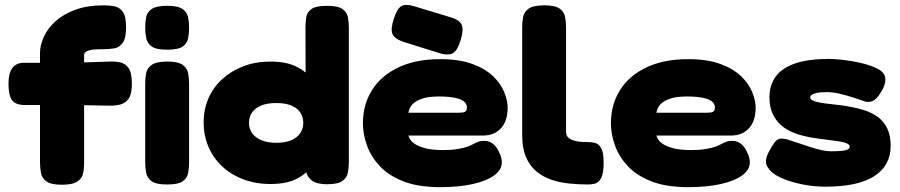

<svg xmlns="http://www.w3.org/2000/svg" viewBox="-20 -752 3714 792"><path d="M235 10Q191 10 172 -3.5Q153 -17 149 -38.5Q145 -60 145 -82V-533Q145 -565 160.5 -599.5Q176 -634 208 -663.5Q240 -693 290 -711.5Q340 -730 409 -730Q431 -730 452 -726Q473 -722 486.5 -703.5Q500 -685 500 -639Q500 -594 486 -575Q472 -556 451 -552.5Q430 -549 408 -549Q392 -549 377.5 -548.5Q363 -548 352 -545.5Q341 -543 334 -538Q327 -533 327 -525V-80Q327 -58 323 -37.5Q319 -17 299.5 -3.5Q280 10 235 10ZM79 -493H271L434 -498Q456 -499 476.5 -494.5Q497 -490 510.5 -471Q524 -452 524 -406Q524 -364 510.5 -345Q497 -326 476.5 -321Q456 -316 433 -316L281 -319H75Q41 -321 28 -341Q15 -361 15 -407Q15 -450 31 -471.5Q47 -493 79 -493Z M669 9Q624 9 605.5 -4.5Q587 -18 583 -39Q579 -60 579 -82V-408Q579 -430 583 -450.5Q587 -471 606 -484.5Q625 -498 670 -498Q715 -498 733.5 -484.5Q752 -471 756 -450Q760 -429 760 -406V-81Q760 -59 756 -38Q752 -17 733.5 -4Q715 9 669 9ZM669 -547Q624 -547 605.5 -560.5Q587 -574 583 -595Q579 -616 579 -638Q579 -661 583 -681.5Q587 -702 606 -715Q625 -728 670 -728Q715 -728 733.5 -714.5Q752 -701 756 -680Q760 -659 760 -637Q760 -615 756 -594Q752 -573 733.5 -560Q715 -547 669 -547Z M1096 7Q1034 7 983 -12.5Q932 -32 895.5 -66.5Q859 -101 839.5 -147.5Q820 -194 820 -247Q820 -300 839.5 -345.5Q859 -391 896 -425Q933 -459 983.5 -478.5Q1034 -498 1096 -498Q1160 -498 1202 -477.5Q1244 -457 1268 -422.5Q1292 -388 1302 -343.5Q1312 -299 1312 -252Q1313 -200 1303 -153Q1293 -106 1269 -70.5Q1245 -35 1203 -14Q1161 7 1096 7ZM1120 -163Q1158 -163 1182.5 -174Q1207 -185 1219 -203.5Q1231 -222 1231 -245Q1231 -269 1219 -287.5Q1207 -306 1182.5 -316.5Q1158 -327 1119 -327Q1082 -327 1057 -316.5Q1032 -306 1019.5 -287.5Q1007 -269 1007 -245Q1007 -222 1019.5 -203.5Q1032 -185 1057.5 -174Q1083 -163 1120 -163ZM1329 8Q1288 8 1267.5 -6.5Q1247 -21 1242 -47L1240 -637Q1240 -659 1243 -680Q1246 -701 1264.5 -714.5Q1283 -728 1328 -728Q1374 -728 1392.5 -715Q1411 -702 1415 -681.5Q1419 -661 1419 -638V-83Q1419 -61 1415 -40Q1411 -19 1392.5 -5.5Q1374 8 1329 8Z M1795 20Q1704 20 1642.5 -4.5Q1581 -29 1545 -68.5Q1509 -108 1493 -154Q1477 -200 1477 -243Q1477 -320 1514 -379.5Q1551 -439 1622.5 -473.5Q1694 -508 1796 -508Q1874 -508 1927.5 -488.5Q1981 -469 2013 -438.5Q2045 -408 2059.5 -373Q2074 -338 2074 -308Q2074 -252 2046 -222.5Q2018 -193 1974 -193H1665Q1668 -177 1684 -163.5Q1700 -150 1730.5 -141.5Q1761 -133 1806 -133Q1843 -133 1867 -137Q1891 -141 1906.5 -146.5Q1922 -152 1933 -158Q1944 -164 1954 -167.5Q1964 -171 1977 -171Q1995 -171 2010 -161.5Q2025 -152 2037 -128Q2044 -115 2047 -104Q2050 -93 2050 -82Q2050 -52 2019 -29Q1988 -6 1931 7Q1874 20 1795 20ZM1665 -287H1876Q1890 -287 1898 -291Q1906 -295 1906 -309Q1906 -324 1893 -334Q1880 -344 1854.5 -349Q1829 -354 1790 -354Q1748 -354 1721 -345Q1694 -336 1680.5 -320.5Q1667 -305 1665 -287ZM1802 -530 1642 -580Q1606 -593 1598.5 -613Q1591 -633 1604 -673Q1617 -715 1634.5 -726Q1652 -737 1686 -727L1841 -680Q1877 -669 1885 -648.5Q1893 -628 1880 -586Q1867 -545 1850.5 -534Q1834 -523 1802 -530Z M2406 9Q2367 9 2327.5 5Q2288 1 2253.5 -11Q2219 -23 2192 -45.5Q2165 -68 2149.5 -104.5Q2134 -141 2134 -196V-639Q2134 -662 2138 -682.5Q2142 -703 2161 -716.5Q2180 -730 2225 -730Q2270 -730 2288.5 -716.5Q2307 -703 2311 -682Q2315 -661 2315 -638V-207Q2315 -192 2325.5 -183.5Q2336 -175 2351.5 -171Q2367 -167 2382 -166.5Q2397 -166 2407 -166Q2420 -166 2434.5 -162.5Q2449 -159 2459.5 -141.5Q2470 -124 2470 -81Q2470 -36 2459.5 -17Q2449 2 2434 5.5Q2419 9 2406 9Z M2818 20Q2727 20 2665.5 -4.5Q2604 -29 2568 -68.5Q2532 -108 2516 -154Q2500 -200 2500 -243Q2500 -320 2537 -379.5Q2574 -439 2645.5 -473.5Q2717 -508 2819 -508Q2897 -508 2950.5 -488.5Q3004 -469 3036 -438.5Q3068 -408 3082.5 -373Q3097 -338 3097 -308Q3097 -252 3069 -222.5Q3041 -193 2997 -193H2688Q2691 -177 2707 -163.5Q2723 -150 2753.5 -141.5Q2784 -133 2829 -133Q2866 -133 2890 -137Q2914 -141 2929.5 -146.5Q2945 -152 2956 -158Q2967 -164 2977 -167.5Q2987 -171 3000 -171Q3018 -171 3033 -161.5Q3048 -152 3060 -128Q3067 -115 3070 -104Q3073 -93 3073 -82Q3073 -52 3042 -29Q3011 -6 2954 7Q2897 20 2818 20ZM2688 -287H2899Q2913 -287 2921 -291Q2929 -295 2929 -309Q2929 -324 2916 -334Q2903 -344 2877.5 -349Q2852 -354 2813 -354Q2771 -354 2744 -345Q2717 -336 2703.5 -320.5Q2690 -305 2688 -287Z M3386 18Q3345 18 3306 11.5Q3267 5 3234 -6Q3201 -17 3178.5 -31Q3156 -45 3148 -61Q3138 -73 3139.5 -89Q3141 -105 3150.5 -124Q3160 -143 3174 -163Q3187 -181 3204 -180.5Q3221 -180 3239 -173Q3256 -168 3277.5 -160.5Q3299 -153 3322.5 -145.5Q3346 -138 3367.5 -133Q3389 -128 3406 -128Q3452 -128 3468.5 -132.5Q3485 -137 3485 -147Q3485 -155 3473 -160.5Q3461 -166 3440.5 -169Q3420 -172 3395.5 -175Q3371 -178 3346.5 -181.5Q3322 -185 3301 -190Q3274 -196 3248 -207Q3222 -218 3201 -236.5Q3180 -255 3167 -283Q3154 -311 3154 -351Q3154 -401 3180 -436.5Q3206 -472 3260.5 -490.5Q3315 -509 3400 -509Q3418 -509 3442.5 -506.5Q3467 -504 3495 -499.5Q3523 -495 3548.5 -488Q3574 -481 3594 -471Q3631 -455 3632 -427Q3633 -399 3611 -367Q3596 -343 3580 -335.5Q3564 -328 3546 -334Q3527 -341 3499 -350Q3471 -359 3442.5 -365.5Q3414 -372 3393 -372Q3363 -372 3348 -368.5Q3333 -365 3327.5 -360Q3322 -355 3322 -350Q3322 -340 3339.5 -334.5Q3357 -329 3383 -325.5Q3409 -322 3438 -319Q3467 -316 3490 -311Q3519 -306 3548 -296.5Q3577 -287 3601 -269.5Q3625 -252 3639.5 -223Q3654 -194 3654 -150Q3654 -69 3586.5 -25.5Q3519 18 3386 18Z"/></svg>

Font: Fredoka SemiExpanded
Style: Bold
Weight: 700
Width: 6
Designer: Ben Nathan
Foundry: Milena B. Brandão, Ben Nathan
Version: Version 2.001